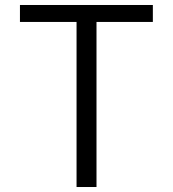

<svg xmlns="http://www.w3.org/2000/svg" viewBox="-20 -750 693 770"><path d="M60 -730H593V-662H367V0H287V-662H60Z"/></svg>

Font: Mplus 1p
Style: Regular
Weight: 400
Version: Version 1.061